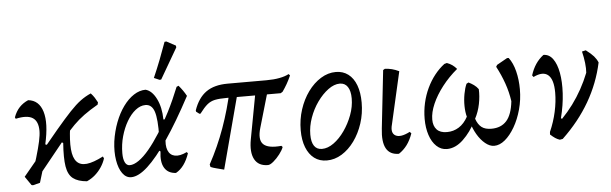

<svg xmlns="http://www.w3.org/2000/svg" viewBox="-47 -871 3329 1046"><g transform="rotate(-5 1617.5 -348.5)"><path d="M96 7 88 5 55 -43 254 -283Q303 -341 336 -376Q369 -411 396 -431Q423 -451 453 -464Q465 -451 473 -438.5Q481 -426 488 -412L485 -400Q440 -374 408.5 -351Q377 -328 350.5 -301.5Q324 -275 294 -238ZM96 7 86 -16Q111 -89 126.5 -141Q142 -193 149.5 -228Q157 -263 157 -285Q157 -338 127 -357Q97 -376 34 -362L30 -370Q42 -403 62 -424Q82 -445 110 -457Q169 -451 188.5 -387Q208 -323 182 -209L196 -204L135 -3ZM391 11Q342 7 315.5 -13.5Q289 -34 281.5 -80Q274 -126 280 -208L268 -215L325 -291Q315 -218 319 -170.5Q323 -123 343 -101.5Q363 -80 399 -84Q435 -88 489 -116L494 -105Q486 -80 471 -57.5Q456 -35 436 -17.5Q416 0 391 11Z M633 10Q605 10 585.5 -17Q566 -44 558.5 -90Q551 -136 558 -192Q566 -247 584.5 -295.5Q603 -344 629.5 -380.5Q656 -417 687.5 -437.5Q719 -458 752 -458Q787 -449 810.5 -402Q834 -355 835 -288H867L804 -197Q806 -293 792.5 -334Q779 -375 744 -375Q716 -375 689.5 -354Q663 -333 642 -297Q621 -261 608.5 -216.5Q596 -172 596 -124Q596 -92 605 -74Q614 -56 631 -56Q653 -56 680.5 -75Q708 -94 738 -130Q768 -166 799.5 -215.5Q831 -265 862.5 -327Q894 -389 922 -459L933 -464Q958 -435 974 -405Q901 -268 838 -175.5Q775 -83 724 -36.5Q673 10 633 10ZM878 8Q835 6 815.5 -26Q796 -58 804 -116L788 -128L843 -214L839 -193Q831 -147 842 -119.5Q853 -92 880 -86.5Q907 -81 946 -100L952 -93Q927 -19 878 8ZM939 -673 842 -506 833 -505 803 -518Q824 -566 842.5 -613.5Q861 -661 878 -709L888 -710L938 -683Z M1033 -302 1016 -315 1015 -322Q1038 -389 1082.5 -420.5Q1127 -452 1200 -452H1413Q1453 -452 1484.5 -458Q1516 -464 1536 -475L1543 -467Q1532 -442 1520.5 -422Q1509 -402 1495 -382L1484 -375H1189Q1148 -375 1124 -370Q1100 -365 1081.5 -349.5Q1063 -334 1039 -302ZM1141 13Q1119 7 1100.5 2.5Q1082 -2 1068 -8L1065 -22Q1115 -114 1150.5 -213Q1186 -312 1209 -420L1253 -409ZM1381 9Q1329 9 1308 -30Q1287 -69 1300 -139L1350 -407H1418L1357 -197Q1338 -133 1364 -107.5Q1390 -82 1463 -89L1469 -82Q1463 -65 1446.5 -43.5Q1430 -22 1411.5 -6.5Q1393 9 1381 9Z M1703 12Q1663 12 1634.5 -9.5Q1606 -31 1590.5 -70.5Q1575 -110 1575 -164Q1575 -223 1592.5 -277Q1610 -331 1640.5 -373Q1671 -415 1710.5 -439.5Q1750 -464 1793 -464Q1832 -464 1860.5 -442.5Q1889 -421 1904 -381Q1919 -341 1919 -286Q1919 -226 1901.5 -172.5Q1884 -119 1854 -77.5Q1824 -36 1785 -12Q1746 12 1703 12ZM1682 -53Q1714 -53 1746.5 -76.5Q1779 -100 1806 -138.5Q1833 -177 1850 -222.5Q1867 -268 1867 -313Q1867 -354 1852 -376.5Q1837 -399 1809 -399Q1778 -399 1745.5 -375Q1713 -351 1685.5 -312.5Q1658 -274 1641.5 -227.5Q1625 -181 1625 -136Q1625 -95 1639.5 -74Q1654 -53 1682 -53Z M2097 10Q1999 10 2016 -135L2051 -452L2061 -458Q2081 -457 2099 -452.5Q2117 -448 2138 -438L2073 -153Q2060 -106 2087 -91.5Q2114 -77 2166 -104L2174 -95Q2161 -58 2142 -32.5Q2123 -7 2097 10Z M2400 -460Q2417 -454 2429.5 -445Q2442 -436 2453 -423Q2406 -384 2370 -337.5Q2334 -291 2314 -245Q2294 -199 2294 -160Q2294 -125 2312.5 -105Q2331 -85 2368 -85Q2404 -85 2433.5 -103.5Q2463 -122 2483 -159Q2476 -185 2475.5 -218Q2475 -251 2481 -283.5Q2487 -316 2497 -338L2508 -344Q2523 -337 2537 -327Q2551 -317 2561 -303Q2563 -264 2554.5 -222Q2546 -180 2527 -144Q2538 -112 2557.5 -97Q2577 -82 2611 -82Q2664 -82 2694 -115.5Q2724 -149 2732 -222Q2725 -272 2708 -320.5Q2691 -369 2666 -416L2672 -426L2729 -458H2738Q2761 -428 2772.5 -381.5Q2784 -335 2784 -283Q2784 -226 2769.5 -173Q2755 -120 2730.5 -78Q2706 -36 2677 -12Q2648 12 2618 12Q2594 12 2569.5 -8Q2545 -28 2526 -60.5Q2507 -93 2496 -132L2520 -131Q2492 -74 2449.5 -33.5Q2407 7 2360 7Q2328 7 2303.5 -16Q2279 -39 2266 -78.5Q2253 -118 2253 -167Q2253 -211 2262.5 -253.5Q2272 -296 2290 -334Q2308 -372 2332.5 -403Q2357 -434 2386 -456Z M2977 10Q2964 6 2952 -2Q2940 -10 2926 -23L2927 -37Q3080 -159 3152 -341Q3154 -364 3150.5 -394.5Q3147 -425 3139 -458L3160 -463Q3189 -441 3202.5 -425.5Q3216 -410 3224 -391Q3176 -167 2993 7ZM2927 -37Q2950 -89 2962 -143.5Q2974 -198 2974 -248Q2974 -320 2945.5 -344.5Q2917 -369 2864 -343L2857 -352Q2868 -387 2885.5 -413Q2903 -439 2928 -458Q2959 -458 2979.5 -430Q3000 -402 3009 -353Q3018 -304 3014.5 -240.5Q3011 -177 2993 -106L3021 -89Z"/></g></svg>

Font: Alegreya
Style: Italic
Weight: 400
Italic angle: -7°
Designer: Juan Pablo del Peral
Foundry: Huerta Tipografica
Version: Version 2.009